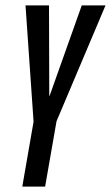

<svg xmlns="http://www.w3.org/2000/svg" viewBox="-20 -695 413 715"><path d="M63 0H148L190.5 -243.5L373 -675H284.5L164.5 -337.5H163.5L162.5 -675H75L105 -242Z"/></svg>

Font: Anybody ExtraCondensed
Style: Italic
Weight: 400
Width: 2
Italic angle: -10°
Version: Version 1.113;gftools[0.9.25]